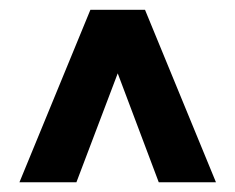

<svg xmlns="http://www.w3.org/2000/svg" viewBox="-20 -731 483 395"><path d="M306.6 -356 222.2 -580.1 137.2 -356H20L166 -710.9H278.3L424.3 -356Z"/></svg>

Font: Vazirmatn RD UI ExtraBold
Style: Regular
Weight: 800
Designer: Saber Rastikerdar
Foundry: Saber Rastikerdar
Version: Version 33.003